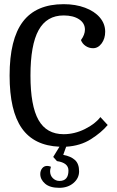

<svg xmlns="http://www.w3.org/2000/svg" viewBox="-20 -696 559 920"><path d="M297 7 283 46Q320 53 339.5 71Q359 89 359 125Q359 158 332 181Q305 204 264 204Q219 204 196 184Q173 164 173 138Q173 122 182 110.5Q191 99 206 99Q215 99 224 103Q220 117 220 124Q220 145 233.5 158Q247 171 265 171Q308 171 308 121Q308 84 253 76L235 56L265 7Q143 2 84.5 -81.5Q26 -165 26 -334Q26 -508 89.5 -592Q153 -676 285 -676Q342 -676 387.5 -659Q433 -642 458.5 -612Q484 -582 484 -544Q484 -511 467 -488Q450 -465 426 -465Q406 -465 390 -476Q374 -487 368 -504Q387 -530 387 -554Q387 -585 359 -603.5Q331 -622 285 -622Q204 -622 165 -551.5Q126 -481 126 -334Q126 -189 164.5 -121Q203 -53 285 -53Q337 -53 386.5 -77.5Q436 -102 461 -135L496 -97Q466 -61 415.5 -29Q365 3 297 7Z"/></svg>

Font: Caladea
Style: Regular
Weight: 400
Designer: Carolina Giovagnoli and Andres Torresi
Foundry: Carolina Giovagnoli & Andres Torresi
Version: Version 1.001